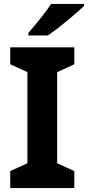

<svg xmlns="http://www.w3.org/2000/svg" viewBox="-20 -954 446 974"><path d="M357 0H32V-86L119 -126V-588L32 -628V-714H357V-628L270 -588V-126L357 -86ZM406 -924Q392 -910 369 -890Q346 -870 319.5 -848Q293 -826 267.5 -806.5Q242 -787 223 -774H124V-787Q140 -806 161.5 -831.5Q183 -857 204 -884.5Q225 -912 239 -934H406Z"/></svg>

Font: Noto Sans Kawi
Style: Bold
Weight: 700
Designer: Fadhl Haqq
Version: Version 1.000